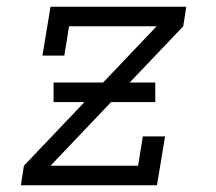

<svg xmlns="http://www.w3.org/2000/svg" viewBox="-20 -550 640 570"><path d="M42 0 51 -58 445 -472H185L171 -385H106L130 -530H533L524 -472L130 -58H390L404 -145H470L446 0ZM139 -247V-305H441V-247Z"/></svg>

Font: Iosevka Slab LtExObl
Style: Regular
Weight: 300
Width: 7
Italic angle: -9°
Monospace: yes
Designer: Belleve Invis
Foundry: Belleve Invis
Version: Version 11.1.0; ttfautohint (v1.8.3)